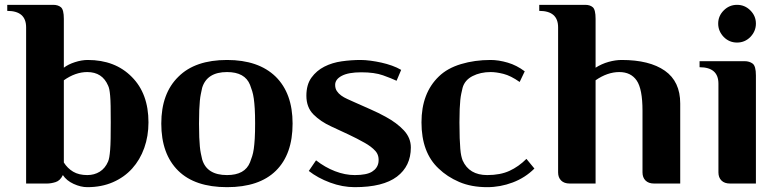

<svg xmlns="http://www.w3.org/2000/svg" viewBox="-20 -759 3203 794"><path d="M244 -479Q262 -493 290 -502Q318 -511 343 -511Q456 -511 525 -441Q594 -372 594 -253Q594 -196 576.5 -147Q559 -98 526.5 -62Q494 -26 447 -5.5Q400 15 341 15Q314 15 284.5 1.5Q255 -12 240 -35Q229 -12 210 -6Q191 0 174 0H88V-646Q88 -714 10 -714V-739H200Q220 -739 232 -729Q244 -719 244 -681ZM244 -87Q259 -63 282.5 -49Q306 -35 341 -35Q370 -35 392.5 -49Q415 -63 427 -91Q430 -98 432 -109.5Q434 -121 435.5 -139.5Q437 -158 437.5 -185.5Q438 -213 438 -253Q438 -294 437.5 -320.5Q437 -347 435.5 -363.5Q434 -380 432 -389.5Q430 -399 427 -405Q403 -461 341 -461Q292 -461 244 -427Z M919 -35Q993 -35 1014 -88Q1019 -101 1023 -113.5Q1027 -126 1029.5 -143.5Q1032 -161 1033.5 -186Q1035 -211 1035 -248Q1035 -285 1033.5 -309.5Q1032 -334 1029.5 -351.5Q1027 -369 1023 -382Q1019 -395 1014 -408Q993 -461 919 -461Q836 -461 816 -396Q813 -382 810.5 -370Q808 -358 806.5 -342.5Q805 -327 804 -304.5Q803 -282 803 -248Q803 -214 804 -191.5Q805 -169 806.5 -153Q808 -137 810.5 -125Q813 -113 816 -100Q835 -35 919 -35ZM919 15Q786 15 717 -53Q647 -122 647 -248Q647 -373 718 -442Q787 -511 919 -511Q1049 -511 1120 -442Q1190 -373 1190 -248Q1190 -121 1121 -53Q1052 15 919 15Z M1620 -425Q1599 -435 1564 -447.5Q1529 -460 1474 -460Q1421 -460 1393.5 -445.5Q1366 -431 1366 -408Q1366 -393 1373 -382.5Q1380 -372 1391 -364Q1402 -356 1415.5 -350Q1429 -344 1442 -338Q1480 -321 1513 -306.5Q1546 -292 1575 -276Q1621 -251 1650 -220Q1679 -189 1679 -149Q1679 -72 1621.5 -28.5Q1564 15 1447 15Q1396 15 1345 -4Q1294 -23 1257 -52L1287 -96Q1324 -67 1365.5 -51Q1407 -35 1447 -35Q1496 -35 1518.5 -49Q1541 -63 1545 -87Q1549 -116 1532.5 -134.5Q1516 -153 1487 -169Q1457 -186 1422 -202.5Q1387 -219 1350 -236Q1306 -256 1276.5 -285.5Q1247 -315 1247 -363Q1247 -409 1268 -438Q1289 -467 1321.5 -483.5Q1354 -500 1393.5 -505.5Q1433 -511 1471 -511Q1490 -511 1512.5 -508Q1535 -505 1557.5 -500Q1580 -495 1601 -487.5Q1622 -480 1639 -470Z M2190 -62Q2152 -24 2100.5 -4.5Q2049 15 1995 15Q1929 15 1879 -6.5Q1829 -28 1794 -62Q1723 -128 1723 -253Q1723 -374 1795 -443Q1830 -477 1886.5 -494Q1943 -511 2009 -511Q2042 -511 2079.5 -500Q2117 -489 2150 -464L2129 -420Q2092 -446 2062 -453.5Q2032 -461 2009 -461Q1967 -461 1934.5 -444.5Q1902 -428 1893 -396Q1890 -383 1887.5 -371.5Q1885 -360 1883.5 -345Q1882 -330 1881 -308Q1880 -286 1880 -253Q1880 -214 1881 -188Q1882 -162 1883.5 -144Q1885 -126 1887.5 -115Q1890 -104 1893 -96Q1920 -35 1995 -35Q2049 -35 2087 -52.5Q2125 -70 2157 -102Z M2551 -511Q2666 -511 2729.5 -466.5Q2793 -422 2793 -331V0H2685Q2662 0 2649.5 -12.5Q2637 -25 2637 -46V-301Q2637 -391 2613 -426Q2589 -461 2541 -461Q2492 -461 2443 -427V0H2336Q2313 0 2300.5 -12.5Q2288 -25 2288 -46V-646Q2288 -714 2210 -714V-739H2400Q2420 -739 2431.5 -729Q2443 -719 2443 -681V-479Q2468 -495 2496.5 -503Q2525 -511 2551 -511Z M3106 0H2999Q2976 0 2963.5 -12.5Q2951 -25 2951 -46V-413Q2951 -481 2873 -481V-506H3059Q3079 -506 3092.5 -496Q3106 -486 3106 -447ZM2973 -606Q2950 -630 2950 -661.5Q2950 -693 2973 -716Q2996 -739 3028 -739Q3060 -739 3083 -716Q3106 -693 3106 -661.5Q3106 -630 3083 -606Q3060 -583 3028 -583Q2996 -583 2973 -606Z"/></svg>

Font: Cafe24 Danjunghae
Style: Regular
Weight: 400
Designer: Cafe24 thkim, hmlim, mnelim, nhlee, sslee, sskim, smlim, yjkim, sdjeong, hskwak & 4IRTF
Foundry: Cafe24
Version: Version 1.000